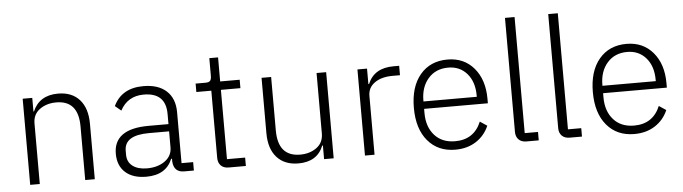

<svg xmlns="http://www.w3.org/2000/svg" viewBox="-47 -932 4045 1137"><g transform="rotate(-5 1975.5 -364.0)"><path d="M150 0H93V-512H150V-431H153Q193 -524 304 -524Q386 -524 431.5 -473Q477 -422 477 -329V0H420V-319Q420 -473 289 -473Q231 -473 190.5 -443.5Q150 -414 150 -360Z M1066 0H1008Q948 0 943 -63V-81H938Q900 12 783 12Q703 12 658.5 -28Q614 -68 614 -139Q614 -287 822 -287H940V-347Q940 -474 809 -474Q713 -474 669 -391L633 -421Q682 -524 811 -524Q900 -524 948.5 -479Q997 -434 997 -353V-50H1066ZM791 -37Q855 -37 897.5 -67.5Q940 -98 940 -149V-244H820Q674 -244 674 -152V-128Q674 -85 705.5 -61Q737 -37 791 -37Z M1375 0H1273Q1243 0 1226.5 -17Q1210 -34 1210 -63V-462H1121V-512H1179Q1200 -512 1207.5 -520.5Q1215 -529 1215 -551V-655H1267V-512H1383V-462H1267V-50H1375Z M1840 0V-81H1836Q1799 12 1687 12Q1605 12 1559 -39Q1513 -90 1513 -183V-512H1570V-194Q1570 -39 1702 -39Q1759 -39 1799.5 -68.5Q1840 -98 1840 -153V-512H1897V0Z M2140 0H2083V-512H2140V-420H2144Q2182 -512 2297 -512H2331V-456H2286Q2221 -456 2180.5 -427.5Q2140 -399 2140 -350Z M2620 12Q2517 12 2456.5 -59.5Q2396 -131 2396 -256Q2396 -381 2456 -452.5Q2516 -524 2619 -524Q2717 -524 2776 -454.5Q2835 -385 2835 -272V-245H2456V-220Q2456 -138 2500.5 -88Q2545 -38 2623 -38Q2735 -38 2778 -141L2820 -113Q2795 -55 2743 -21.5Q2691 12 2620 12ZM2619 -476Q2545 -476 2500.5 -425.5Q2456 -375 2456 -294V-289H2773V-297Q2773 -378 2730.5 -427Q2688 -476 2619 -476Z M3116 0H3043Q3013 0 2996.5 -17Q2980 -34 2980 -62V-740H3037V-50H3116Z M3373 0H3300Q3270 0 3253.5 -17Q3237 -34 3237 -62V-740H3294V-50H3373Z M3684 12Q3581 12 3520.5 -59.5Q3460 -131 3460 -256Q3460 -381 3520 -452.5Q3580 -524 3683 -524Q3781 -524 3840 -454.5Q3899 -385 3899 -272V-245H3520V-220Q3520 -138 3564.5 -88Q3609 -38 3687 -38Q3799 -38 3842 -141L3884 -113Q3859 -55 3807 -21.5Q3755 12 3684 12ZM3683 -476Q3609 -476 3564.5 -425.5Q3520 -375 3520 -294V-289H3837V-297Q3837 -378 3794.5 -427Q3752 -476 3683 -476Z"/></g></svg>

Font: IBM Plex Sans Light
Style: Regular
Weight: 300
Designer: Mike Abbink, Paul van der Laan, Pieter van Rosmalen
Foundry: Bold Monday
Version: Version 3.0